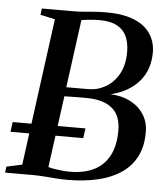

<svg xmlns="http://www.w3.org/2000/svg" viewBox="-63 -799 751 856"><g transform="rotate(5 313.0 -371.5)"><path d="M270 8Q245 8 218 6Q191 4 165 2Q139 0 118 0H-9L-6 -27L64 -42L152.5 -700.5L87 -714.5L90 -743H224Q252 -743 276 -745Q300 -747 324.8 -749Q349.5 -751 379 -751Q440.5 -751 482.8 -738Q525 -725 550.8 -702.8Q576.5 -680.5 588.2 -652.5Q600 -624.5 600.5 -594Q601 -513.5 555.5 -461Q510 -408.5 429 -389Q479.5 -387 518 -367Q556.5 -347 578.2 -313.2Q600 -279.5 600 -234.5Q600.5 -170 576.5 -124Q552.5 -78 508.2 -48.8Q464 -19.5 403.5 -5.8Q343 8 270 8ZM278.5 -29Q341 -29 385.8 -51.2Q430.5 -73.5 454.2 -118.8Q478 -164 477.5 -232Q477 -300 436.8 -331.5Q396.5 -363 324 -363Q289.5 -363 266.5 -362.8Q243.5 -362.5 224.5 -362L181 -41.5Q192.5 -38 209.2 -35.2Q226 -32.5 244.5 -30.8Q263 -29 278.5 -29ZM229.5 -403Q250.5 -402.5 276.2 -403Q302 -403.5 328 -403Q369 -403 405.2 -423.8Q441.5 -444.5 464 -485Q486.5 -525.5 486 -585.5Q485.5 -625 472.2 -653.8Q459 -682.5 429.2 -698.2Q399.5 -714 350 -714Q342 -714 327.5 -713.2Q313 -712.5 297.5 -710.8Q282 -709 270.5 -707ZM-1 -183.5 5 -227.5H330.5L324.5 -183.5Z"/></g></svg>

Font: Merriweather 96pt Medium
Style: Italic
Weight: 500
Italic angle: -7.8°
Version: Version 2.101